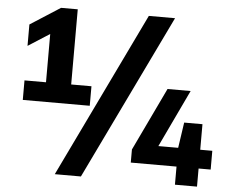

<svg xmlns="http://www.w3.org/2000/svg" viewBox="-58 -878 1214 1014"><g transform="rotate(5 549.0 -371.0)"><path d="M313.5 -411.5H421V-308H66V-411.5H180V-667.5L66 -594.5V-708L225 -810H313.5ZM268.5 68 690.5 -808H829.5L407 68ZM1086.5 -127.5V-28H1022.5V68H905.5V-28H663V-97.5L822.5 -432H945L800.5 -127.5H905.5L925.5 -263H1022.5V-127.5Z"/></g></svg>

Font: Encode Sans Semi Expanded
Style: Bold
Weight: 700
Width: 6
Designer: Multiple Designers
Foundry: Impallari Type
Version: Version 2.000